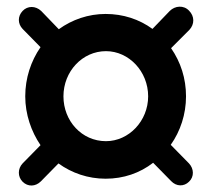

<svg xmlns="http://www.w3.org/2000/svg" viewBox="-20 -535 640 578"><path d="M48 12C64 28 87 27 103 11L156 -43C196 -14 245 3 298 3C352 3 401 -14 441 -45L495 10C511 27 534 27 549 12C565 -3 564 -27 549 -43L494 -99C523 -140 540 -191 540 -245C540 -299 524 -348 495 -390L550 -445C566 -462 566 -486 549 -503C533 -520 507 -518 491 -502L439 -448C399 -477 351 -493 298 -493C246 -493 197 -476 157 -447L104 -502C87 -518 63 -518 48 -502C33 -486 33 -464 48 -448L102 -393C73 -351 56 -300 56 -245C56 -191 74 -139 102 -98L48 -43C33 -27 33 -3 48 12ZM299 -110C226 -110 171 -171 171 -245C171 -320 228 -381 299 -381C368 -381 426 -320 426 -245C426 -171 368 -110 299 -110Z"/></svg>

Font: SN Pro
Style: Bold
Weight: 700
Designer: Tobias Whetton
Foundry: Supernotes
Version: Version 1.003;Glyphs 3.3 (3324)